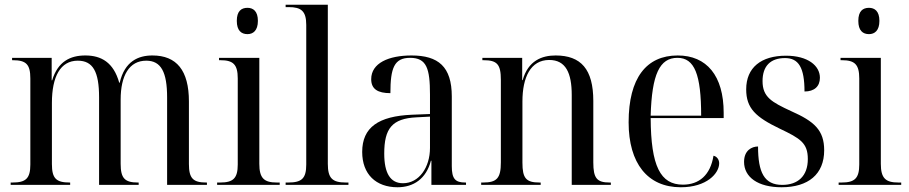

<svg xmlns="http://www.w3.org/2000/svg" viewBox="-20 -780 3835 810"><path d="M25 0H276V-10H274C217 -10 199 -27 199 -88V-346C199 -457 235 -524 308 -524C372 -524 398 -478 398 -369V0H565V-10H562C507 -10 489 -27 489 -89V-360C489 -461 525 -524 597 -524C660 -524 685 -475 685 -369V0H853V-10H850C795 -10 777 -27 777 -88V-352C777 -483 725 -546 623 -546C564 -546 506 -522 485 -431H483C459 -517 407 -546 340 -546C277 -546 224 -521 200 -441H198V-536H31V-526H34C90 -526 108 -509 108 -449V-86C108 -27 89 -10 33 -10H25Z M1024 -636C1048 -636 1068 -651 1068 -692C1068 -733 1048 -747 1024 -747C998 -747 979 -733 979 -692C979 -651 998 -636 1024 -636ZM896 0H1160V-10H1148C1094 -10 1074 -28 1074 -89V-536H904V-526H910C964 -526 983 -508 983 -449V-86C983 -28 964 -10 909 -10H896Z M1185 0H1450V-10H1439C1382 -10 1363 -28 1363 -89V-760H1185V-750H1198C1250 -750 1272 -734 1272 -675V-86C1272 -27 1253 -10 1196 -10H1185Z M1657 10C1725 10 1778 -26 1798 -102H1800V0H1946V-10H1943C1901 -10 1886 -25 1886 -79V-373C1886 -499 1829 -546 1716 -546C1620 -546 1546 -514 1546 -446C1546 -404 1574 -387 1627 -387C1627 -493 1643 -536 1710 -536C1780 -536 1794 -491 1794 -381V-299L1718 -296C1577 -290 1508 -243 1508 -139C1508 -45 1566 10 1657 10ZM1680 -7C1627 -7 1601 -49 1601 -132C1601 -238 1634 -280 1737 -285L1794 -288V-156C1794 -74 1748 -7 1680 -7Z M2010 0H2261V-10H2256C2199 -10 2184 -28 2184 -94V-352C2184 -453 2218 -527 2297 -527C2367 -527 2392 -472 2392 -379V0H2557V-10H2552C2498 -10 2483 -28 2483 -95V-354C2483 -488 2431 -546 2324 -546C2266 -546 2208 -524 2185 -442H2183V-536H2015V-526H2020C2077 -526 2093 -509 2093 -443V-95C2093 -28 2076 -10 2018 -10H2010Z M2852 10C2962 10 3014 -49 3014 -91C3014 -106 3005 -120 2990 -123C2977 -41 2929 -1 2861 -1C2766 -1 2726 -79 2725 -282H3033V-304C3033 -461 2961 -546 2839 -546C2707 -546 2632 -451 2632 -264C2632 -91 2712 10 2852 10ZM2938 -292H2725C2730 -467 2763 -536 2838 -536C2910 -536 2938 -466 2938 -292Z M3277 10C3390 10 3457 -45 3457 -146C3457 -231 3415 -268 3318 -311C3236 -349 3197 -370 3197 -438C3197 -501 3230 -535 3292 -535C3349 -535 3374 -495 3374 -394C3416 -394 3439 -416 3439 -452C3439 -503 3388 -545 3296 -545C3191 -545 3128 -495 3128 -403C3128 -323 3168 -286 3270 -237C3356 -196 3388 -177 3388 -109C3388 -37 3346 0 3280 0C3204 0 3178 -53 3178 -162C3152 -162 3119 -146 3119 -97C3119 -33 3177 10 3277 10Z M3646 -636C3670 -636 3690 -651 3690 -692C3690 -733 3670 -747 3646 -747C3620 -747 3601 -733 3601 -692C3601 -651 3620 -636 3646 -636ZM3518 0H3782V-10H3770C3716 -10 3696 -28 3696 -89V-536H3526V-526H3532C3586 -526 3605 -508 3605 -449V-86C3605 -28 3586 -10 3531 -10H3518Z"/></svg>

Font: Noto Serif Display SemiCondensed
Style: Regular
Weight: 400
Width: 4
Designer: Monotype Design Team
Foundry: Monotype Imaging Inc.
Version: Version 2.009